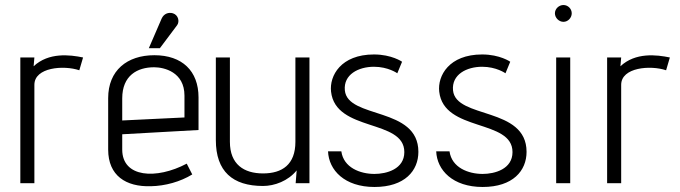

<svg xmlns="http://www.w3.org/2000/svg" viewBox="-20 -730 2711 765"><path d="M117 0V-392C117 -462 234 -471 296 -450L311 -501C258 -512 174 -522 114 -466L117 -501H61V0Z M724 -78C603 -14 467 -22 467 -134V-195L771 -212V-342C771 -447 706 -510 595 -510C486 -510 411 -449 411 -339V-134C411 -30 482 15 581 12C638 11 699 -6 746 -35ZM715 -262 467 -250V-338C467 -429 527 -462 594 -462C634 -462 715 -443 715 -349ZM617 -538 686 -630C696 -644 691 -670 669 -677C652 -682 633 -676 624 -656L573 -538Z M1213 0V-501H1157V-165C1157 -74 1104 -39 1028 -39C952 -39 896 -75 896 -165V-501H840V-172C840 -47 907 11 1028 11C1074 11 1128 -9 1162 -51L1158 0Z M1287 -127C1290 -52 1353 15 1472 15C1593 15 1647 -50 1647 -125C1647 -306 1365 -255 1354 -370C1348 -433 1408 -464 1470 -464C1527 -464 1563 -438 1563 -438L1582 -484C1582 -484 1541 -513 1470 -513C1338 -513 1292 -428 1299 -365C1317 -203 1591 -257 1591 -124C1591 -56 1520 -37 1472 -37C1415 -37 1349 -62 1340 -127Z M1718 -127C1721 -52 1784 15 1903 15C2024 15 2078 -50 2078 -125C2078 -306 1796 -255 1785 -370C1779 -433 1839 -464 1901 -464C1958 -464 1994 -438 1994 -438L2013 -484C2013 -484 1972 -513 1901 -513C1769 -513 1723 -428 1730 -365C1748 -203 2022 -257 2022 -124C2022 -56 1951 -37 1903 -37C1846 -37 1780 -62 1771 -127Z M2225 -643C2243 -643 2258 -659 2258 -677C2258 -695 2243 -710 2225 -710C2207 -710 2191 -695 2191 -677C2191 -659 2207 -643 2225 -643ZM2252 0V-501H2196V0Z M2455 0V-392C2455 -462 2572 -471 2634 -450L2649 -501C2596 -512 2512 -522 2452 -466L2455 -501H2399V0Z"/></svg>

Font: Advent Pro
Style: Regular
Weight: 400
Designer: Andreas Kalpakidis
Foundry: Andreas Kalpakidis
Version: Version 2.002 2008